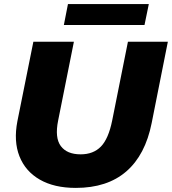

<svg xmlns="http://www.w3.org/2000/svg" viewBox="-20 -904 840 938"><path d="M350 14Q245 14 174.5 -26.5Q104 -67 75 -140.5Q46 -214 65 -312L143 -700H341L264 -315Q247 -231 277 -190.5Q307 -150 374 -150Q436 -150 473 -188Q510 -226 528 -315L605 -700H800L721 -303Q690 -147 597 -66.5Q504 14 350 14ZM292 -782 312 -884H707L686 -782Z"/></svg>

Font: Montserrat Thin ExtraBold
Style: Italic
Weight: 800
Italic angle: -11.3°
Version: Version 9.000